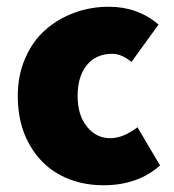

<svg xmlns="http://www.w3.org/2000/svg" viewBox="-20 -532 512 564"><path d="M32.2 -250Q32.2 -310.5 54 -360.8Q75.7 -411.1 112.8 -443.8Q149.9 -476.6 198 -494.4Q246.1 -512.2 299.8 -512.2Q384.3 -512.2 445.8 -460L366.2 -350.1Q336.9 -374 310.1 -374Q262.2 -374 235.1 -340.8Q208 -307.6 208 -250Q208 -193.8 235.4 -159.9Q262.7 -126 304.2 -126Q341.3 -126 383.8 -158.2L450.2 -45.9Q384.3 12.2 284.2 12.2Q212.4 12.2 155.8 -18.3Q99.1 -48.8 65.7 -108.9Q32.2 -168.9 32.2 -250Z"/></svg>

Font: Source Sans Pro Black
Style: Regular
Weight: 900
Designer: Paul D. Hunt
Foundry: Adobe Systems Incorporated
Version: Version 2.020;PS 2.0;hotconv 1.0.86;makeotf.lib2.5.63406